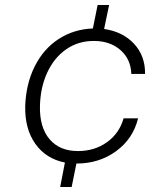

<svg xmlns="http://www.w3.org/2000/svg" viewBox="-20 -749 625 769"><path d="M286 -94 267 0H221L240 -98Q164 -113 121.5 -173Q79 -233 81 -324Q84 -413 119 -483Q154 -553 214.5 -592.5Q275 -632 352 -635L371 -729H417L397 -633Q472 -622 517 -573.5Q562 -525 561 -453H506Q504 -512 462.5 -548.5Q421 -585 356 -585Q293 -585 245 -551.5Q197 -518 169.5 -459Q142 -400 140 -325Q138 -239 178.5 -191.5Q219 -144 292 -144Q359 -144 408.5 -179.5Q458 -215 475 -275H533Q513 -193 445 -143.5Q377 -94 287 -94Z"/></svg>

Font: Mona Sans Light
Style: Italic
Weight: 300
Italic angle: -11.7°
Designer: Deni Anggara
Foundry: GitHub
Version: Version 2.000